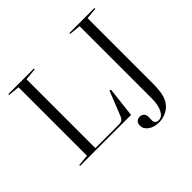

<svg xmlns="http://www.w3.org/2000/svg" viewBox="-200 -912 1305 1305"><g transform="rotate(-45 452.5 -259.5)"><path d="M40 -682V-690H286V-682L199 -674V-12H420Q444 -12 455 -19Q466 -26 475 -49L543 -220L555 -218L530 0H40V-8L122 -16V-674ZM709 -674 627 -682V-690H868V-682L786 -674V-57Q786 8 778.5 45.5Q771 83 753 109Q733 138 700.5 154.5Q668 171 630 171Q583 171 552 149Q521 127 521 94Q521 74 532 62Q543 50 563 50Q583 50 594 62Q605 74 605 95Q605 100 604.5 109.5Q604 119 604 124Q604 159 638 159Q670 159 689.5 121Q709 83 709 20Z"/></g></svg>

Font: Libre Caslon Display
Style: Regular
Weight: 400
Designer: Pablo Impallari, Rodrigo Fuenzalida
Foundry: Pablo Impallari, Rodrigo Fuenzalida
Version: Version 1.002; ttfautohint (v1.5)